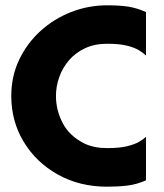

<svg xmlns="http://www.w3.org/2000/svg" viewBox="-20 -692 618 724"><path d="M384 12Q280 12 198.2 -33.8Q116.5 -79.5 69.5 -157Q22.5 -234.5 22.5 -330.5Q22.5 -404 52.2 -466.5Q82 -529 132.5 -575Q183 -621 248 -646.5Q313 -672 384 -672Q432.5 -672 464.8 -666.8Q497 -661.5 530.5 -646.5V-482.5Q520.5 -492.5 503.5 -502.8Q486.5 -513 458 -520Q429.5 -527 384 -527Q336.5 -527 300.5 -510Q264.5 -493 240.2 -464.8Q216 -436.5 203.5 -401.5Q191 -366.5 191 -330.5Q191 -276 216.8 -227.2Q242.5 -178.5 299 -150.5Q335 -133.5 384 -133.5Q430 -133.5 458.8 -140.5Q487.5 -147.5 504.2 -157.2Q521 -167 530.5 -176V-12Q495.5 3.5 460.2 7.8Q425 12 384 12Z"/></svg>

Font: Lucymar Sans
Style: Bold
Weight: 700
Foundry: The League of Moveable Type (original font) / Main changes by Cristiano Sobral with portions from Mirco Monsees
Version: Version 2.001;August 30, 2020;FontCreator 13.0.0.2681 64-bit